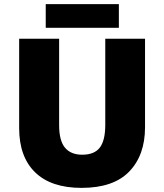

<svg xmlns="http://www.w3.org/2000/svg" viewBox="-20 -902 797 932"><path d="M684 -284Q684 -149 607.5 -69.5Q531 10 376 10Q228 10 150.5 -65.5Q73 -141 73 -280V-714H267V-295Q267 -219 295.5 -185Q324 -151 379 -151Q438 -151 464.5 -185.5Q491 -220 491 -296V-714H684ZM557 -882V-767H202V-882Z"/></svg>

Font: Noto Sans Myanmar Black
Style: Regular
Weight: 900
Designer: Monotype Design Team
Foundry: Monotype Imaging Inc.
Version: Version 2.107; ttfautohint (v1.8.4.7-5d5b)